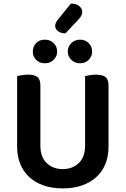

<svg xmlns="http://www.w3.org/2000/svg" viewBox="-20 -1029 697 1065"><path d="M328 16Q268 16 221 -0.5Q174 -17 141.5 -47.5Q109 -78 92 -120.5Q75 -163 75 -216V-607Q83 -609 100.5 -612Q118 -615 135 -615Q171 -615 187.5 -602Q204 -589 204 -554V-221Q204 -158 239 -124.5Q274 -91 328 -91Q382 -91 417 -124.5Q452 -158 452 -221V-607Q461 -609 478 -612Q495 -615 512 -615Q548 -615 565 -602Q582 -589 582 -554V-216Q582 -163 565 -120.5Q548 -78 515 -47.5Q482 -17 435 -0.5Q388 16 328 16ZM297 -743Q297 -716 277.5 -697Q258 -678 229 -678Q199 -678 180.5 -697Q162 -716 162 -743Q162 -771 180.5 -790Q199 -809 229 -809Q258 -809 277.5 -790Q297 -771 297 -743ZM491 -743Q491 -716 472 -697Q453 -678 424 -678Q395 -678 375.5 -697Q356 -716 356 -743Q356 -771 375.5 -790Q395 -809 424 -809Q453 -809 472 -790Q491 -771 491 -743ZM373 -1009Q404 -1009 420 -995Q436 -981 436 -964Q436 -949 428.5 -937.5Q421 -926 407 -912L343 -844Q317 -844 301.5 -856.5Q286 -869 286 -885Q286 -901 301 -920Z"/></svg>

Font: Baloo Da 2 SemiBold
Style: Regular
Weight: 600
Designer: Noopur Datye, Sulekha Rajkumar and Ek Type
Foundry: Ek Type
Version: Version 1.640;hotconv 1.0.111;makeotfexe 2.5.65597; ttfautoh